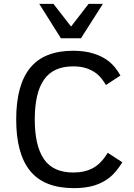

<svg xmlns="http://www.w3.org/2000/svg" viewBox="-20 -950 685 984"><path d="M606.9 -118.2Q574.7 -66.4 541.3 -39.8Q507.8 -13.2 463.4 0.5Q418.9 14.2 358.9 14.2Q207 14.2 135 -73.5Q63 -161.1 63 -337.9Q63 -514.2 134.5 -602.1Q206.1 -689.9 355 -689.9Q414.1 -689.9 460.4 -675.3Q506.8 -660.6 538.8 -635Q570.8 -609.4 597.2 -563L522.9 -514.2Q501.5 -550.3 479.5 -569.1Q457.5 -587.9 426.8 -598.9Q396 -609.9 355 -609.9Q253.4 -609.9 205.8 -542.2Q158.2 -474.6 158.2 -337.9Q158.2 -203.1 205.1 -134.5Q252 -65.9 356 -65.9Q413.6 -65.9 456.1 -88.6Q498.5 -111.3 532.2 -167ZM395 -753.9H292L181.2 -930.2H253.9L344.2 -814L434.1 -930.2H507.3Z"/></svg>

Font: ClearSansRegular
Style: Regular
Weight: 400
Foundry: Intel Corporation
Version: Version 1.00